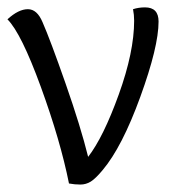

<svg xmlns="http://www.w3.org/2000/svg" viewBox="-23 -495 482 518"><path d="M368.2 -475.1Q404.8 -475.1 404.8 -437Q404.8 -369.1 355.5 -233.6Q306.2 -98.1 253.9 -36.1Q234.9 -13.2 221.9 -5.1Q209 2.9 193.8 2.9Q178.2 2.9 163.1 0Q140.1 -115.2 87.2 -260.5Q34.2 -405.8 -2.9 -442.9Q26.9 -470.2 52.2 -470.2Q77.1 -470.2 91.8 -435.1Q112.8 -387.2 153.8 -270Q194.8 -152.8 214.8 -71.8Q255.9 -125 297.4 -240Q338.9 -355 338.9 -439Q338.9 -455.1 335.9 -470.2Q351.1 -475.1 368.2 -475.1Z"/></svg>

Font: Sukar
Style: Regular
Weight: 400
Designer: Dario Muhafara - Ghiath Alsory
Foundry: Dario Muhafara - Ghiath Alsory
Version: Version 1.00 March 17, 2016, initial release